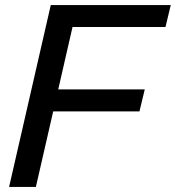

<svg xmlns="http://www.w3.org/2000/svg" viewBox="-20 -740 696 760"><path d="M16 0 181 -720H287L122 0ZM136 -299 156 -386H553L532 -299ZM213 -633 233 -720H656L635 -633Z"/></svg>

Font: Instrument Sans Medium
Style: Italic
Weight: 500
Italic angle: -13°
Designer: Rodrigo Fuenzalida
Foundry: fragTYPE
Version: Version 1.000;gftools[0.9.28]